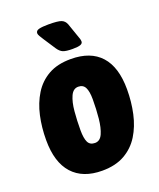

<svg xmlns="http://www.w3.org/2000/svg" viewBox="-136 -802 741 894"><g transform="rotate(-20 235.0 -355.0)"><path d="M216 8Q120 8 69 -48.5Q18 -105 18 -215Q18 -278 30.5 -334.5Q43 -391 70.5 -435.5Q98 -480 143 -505.5Q188 -531 254 -531Q352 -531 402.5 -475Q453 -419 453 -309Q453 -247 440.5 -190Q428 -133 400.5 -88.5Q373 -44 327.5 -18Q282 8 216 8ZM228 -125Q253 -125 265.5 -153Q278 -181 282.5 -225.5Q287 -270 287 -320Q287 -359 277 -378.5Q267 -398 243 -398Q218 -398 205 -369.5Q192 -341 188 -296.5Q184 -252 184 -204Q184 -164 193.5 -144.5Q203 -125 228 -125ZM280 -572Q247 -572 232.5 -578Q218 -584 206 -602L168 -660Q160 -672 154.5 -681.5Q149 -691 149 -697Q149 -710 165.5 -714Q182 -718 212 -718Q259 -718 275.5 -711.5Q292 -705 299 -687L324 -615Q328 -605 329 -599.5Q330 -594 330 -591Q330 -581 318.5 -576.5Q307 -572 280 -572Z"/></g></svg>

Font: Asap Condensed Condensed ExtraBold
Style: Italic
Weight: 800
Width: 3
Italic angle: -6°
Designer: Pablo Cosgaya
Foundry: Omnibus-Type
Version: Version 3.001; ttfautohint (v1.8.4.7-5d5b)